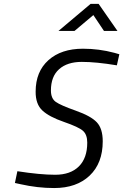

<svg xmlns="http://www.w3.org/2000/svg" viewBox="-20 -951 630 981"><path d="M278.8 -793 442.9 -931.2H483.9L580.1 -793H511.2L457 -874L360.8 -793ZM240.2 -488.8Q240.2 -448.2 264.6 -430.7Q289.1 -413.1 366.7 -385.7Q444.3 -358.4 474.6 -326.2Q504.9 -293.9 504.9 -229Q504.9 -117.2 438 -53.7Q371.1 9.8 256.8 9.8Q171.9 9.8 85 -9.8L56.2 -16.1L68.8 -76.2Q185.1 -58.1 262.2 -58.1Q339.8 -58.1 382.8 -100.6Q425.8 -143.1 425.8 -222.2Q425.8 -263.2 403.8 -282.7Q381.8 -302.2 306.6 -328.1Q231.4 -354 196.8 -386.2Q161.6 -418.5 162.1 -482.9Q162.1 -585 227.5 -643.6Q293 -702.1 403.8 -702.1Q485.8 -702.1 564 -681.2L589.8 -673.8L577.1 -617.2Q471.2 -634.8 397.9 -634.8Q324.2 -634.8 282.2 -597.7Q240.2 -560.5 240.2 -488.8Z"/></svg>

Font: TitilliumWeb-Italic
Style: Italic
Weight: 400
Italic angle: -13°
Version: Version 1.001;PS 57.000;hotconv 1.0.70;makeotf.lib2.5.55311